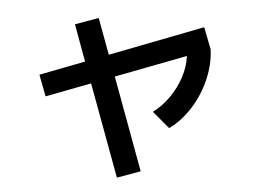

<svg xmlns="http://www.w3.org/2000/svg" viewBox="-46 -640 956 712"><g transform="rotate(-5 432.0 -284.0)"><path d="M108.4 -391.6 281.2 -425.3 255.9 -566.4 345.7 -582 371.1 -442.9 732.4 -513.7 749 -430.7Q747.1 -375.5 723.4 -320.3Q699.7 -265.1 659.7 -220.7Q619.6 -176.3 570.3 -152.3L515.6 -217.8Q553.2 -236.8 584 -268.1Q614.7 -299.3 634.5 -336.9Q654.3 -374.5 659.2 -413.1L386.2 -360.4L451.2 -2L361.3 13.7L296.4 -342.8L124 -309.6Z"/></g></svg>

Font: Pretendard GOV Medium
Style: Regular
Weight: 500
Designer: Base glyphs from Inter by Rasmus Andersson; Hangeul glyphs from Noto Sans CJK(Source Han Sans) by Jang Soo-young and Kan
Foundry: Kil Hyung-jin
Version: Version 1.309